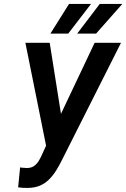

<svg xmlns="http://www.w3.org/2000/svg" viewBox="-20 -924 629 956"><path d="M234.9 -254.4 451.2 -710.9H582.5L289.6 -129.4Q275.9 -101.1 260 -75.7Q244.1 -50.3 224.1 -30.3Q204.1 -10.3 177.7 0.7Q151.4 11.7 116.7 11.7Q105.5 12.2 93.8 11.2Q82 10.3 70.3 8.8L80.1 -90.3Q88.4 -89.4 96.7 -88.4Q105 -87.4 113.8 -87.4Q135.7 -87.4 150.1 -97.9Q164.6 -108.4 174.1 -124.8Q183.6 -141.1 191.4 -159.2ZM227.5 -710.9 290 -316.9 298.8 -189.9 211.9 -186.5 106.4 -710.9ZM364.3 -756.8 476.6 -904.3H588.9L458.5 -756.8ZM231 -756.8 323.7 -904.3H433.1L319.8 -756.8Z"/></svg>

Font: Roboto Condensed Medium
Style: Italic
Weight: 500
Italic angle: -12°
Designer: Christian Robertson
Foundry: Google
Version: Version 3.0; 2020